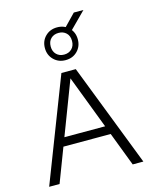

<svg xmlns="http://www.w3.org/2000/svg" viewBox="-131 -986 841 1070"><g transform="rotate(-15 289.0 -451.0)"><path d="M17 0 247 -595H330L560.5 0H499L282.5 -567.5H293.5L77 0ZM132 -195.5 146.5 -245H430L444 -195.5ZM289 -658Q248 -658 221 -685Q194 -712 194 -752.5Q194 -793.5 221 -820.2Q248 -847 289 -847Q330.5 -847 357.2 -820.2Q384 -793.5 384 -752.5Q384 -712 357.2 -685Q330.5 -658 289 -658ZM289 -690Q316 -690 333.2 -707Q350.5 -724 350.5 -752.5Q350.5 -782 333.2 -798.5Q316 -815 289 -815Q262 -815 244.8 -798.5Q227.5 -782 227.5 -752.5Q227.5 -724 244.8 -707Q262 -690 289 -690ZM359 -804.5 325.5 -824.5 401 -902.5H456.5Z"/></g></svg>

Font: Encode Sans SC Condensed Thin Light
Style: Regular
Weight: 300
Version: Version 3.002